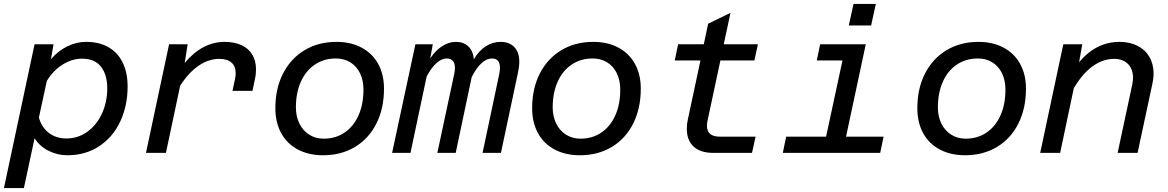

<svg xmlns="http://www.w3.org/2000/svg" viewBox="-44 -774 5914 972"><path d="M602 -336Q602 -239 565 -159.5Q528 -80 458.5 -34Q389 12 297 12Q246 12 201 -11Q156 -34 131 -74L77 178H-24L131 -550H227L214 -474Q248 -515 295 -538.5Q342 -562 392 -562Q459 -562 506 -534.5Q553 -507 577.5 -456.5Q602 -406 602 -336ZM292 -73Q352 -73 399.5 -108Q447 -143 473 -201Q499 -259 499 -327Q499 -395 467.5 -436Q436 -477 371 -477Q320 -477 272 -446.5Q224 -416 193 -364L153 -179Q166 -130 203 -101.5Q240 -73 292 -73Z M1149 -404Q1149 -439 1127.5 -457.5Q1106 -476 1066 -476Q1013 -476 962.5 -442Q912 -408 868 -340L796 0H695L812 -550H906L891 -455Q935 -508 985.5 -535Q1036 -562 1094 -562Q1141 -562 1177 -546Q1213 -530 1232.5 -498.5Q1252 -467 1252 -423Q1252 -396 1247 -375L1234 -314H1133L1146 -375Q1149 -390 1149 -404Z M1350 -226Q1350 -326 1389 -402Q1428 -478 1498 -520Q1568 -562 1659 -562Q1732 -562 1786.5 -533Q1841 -504 1870.5 -450.5Q1900 -397 1900 -325Q1900 -225 1861.5 -148.5Q1823 -72 1753 -30Q1683 12 1592 12Q1519 12 1464 -17Q1409 -46 1379.5 -100Q1350 -154 1350 -226ZM1595 -72Q1655 -72 1700.5 -103Q1746 -134 1771 -190Q1796 -246 1796 -320Q1796 -368 1778.5 -403.5Q1761 -439 1729.5 -458.5Q1698 -478 1656 -478Q1596 -478 1550 -447Q1504 -416 1479 -360Q1454 -304 1454 -230Q1454 -185 1471.5 -149Q1489 -113 1521 -92.5Q1553 -72 1595 -72Z M2487 -431Q2487 -454 2477 -466Q2467 -478 2447 -478Q2392 -478 2344 -384L2263 0H2170L2256 -402Q2259 -417 2259 -430Q2259 -454 2248.5 -466Q2238 -478 2218 -478Q2192 -478 2166 -455Q2140 -432 2116 -387L2034 0H1941L2059 -550H2147L2134 -478Q2160 -518 2194 -540Q2228 -562 2264 -562Q2303 -562 2327 -539Q2351 -516 2355 -474Q2380 -517 2415 -539.5Q2450 -562 2490 -562Q2534 -562 2559.5 -536Q2585 -510 2585 -460Q2585 -437 2579 -410L2492 0H2399L2484 -402Q2487 -419 2487 -431Z M2650 -226Q2650 -326 2689 -402Q2728 -478 2798 -520Q2868 -562 2959 -562Q3032 -562 3086.5 -533Q3141 -504 3170.5 -450.5Q3200 -397 3200 -325Q3200 -225 3161.5 -148.5Q3123 -72 3053 -30Q2983 12 2892 12Q2819 12 2764 -17Q2709 -46 2679.5 -100Q2650 -154 2650 -226ZM2895 -72Q2955 -72 3000.5 -103Q3046 -134 3071 -190Q3096 -246 3096 -320Q3096 -368 3078.5 -403.5Q3061 -439 3029.5 -458.5Q2998 -478 2956 -478Q2896 -478 2850 -447Q2804 -416 2779 -360Q2754 -304 2754 -230Q2754 -185 2771.5 -149Q2789 -113 2821 -92.5Q2853 -72 2895 -72Z M3433 -121Q3433 -147 3438 -168L3502 -468H3372L3389 -550H3519L3541 -654L3654 -709L3620 -550H3793L3775 -468H3603L3539 -168Q3535 -153 3535 -136Q3535 -110 3551 -96Q3567 -82 3604 -82H3781L3763 0H3567Q3502 0 3467.5 -32Q3433 -64 3433 -121Z M3936 -82H4138L4221 -468H4091L4108 -550H4339L4239 -82H4429L4412 0H3919ZM4277 -754H4390L4366 -645H4253Z M4600 -226Q4600 -326 4639 -402Q4678 -478 4748 -520Q4818 -562 4909 -562Q4982 -562 5036.5 -533Q5091 -504 5120.5 -450.5Q5150 -397 5150 -325Q5150 -225 5111.5 -148.5Q5073 -72 5003 -30Q4933 12 4842 12Q4769 12 4714 -17Q4659 -46 4629.5 -100Q4600 -154 4600 -226ZM4845 -72Q4905 -72 4950.5 -103Q4996 -134 5021 -190Q5046 -246 5046 -320Q5046 -368 5028.5 -403.5Q5011 -439 4979.5 -458.5Q4948 -478 4906 -478Q4846 -478 4800 -447Q4754 -416 4729 -360Q4704 -304 4704 -230Q4704 -185 4721.5 -149Q4739 -113 4771 -92.5Q4803 -72 4845 -72Z M5692 -380Q5692 -424 5666.5 -450Q5641 -476 5596 -476Q5540 -476 5488 -439Q5436 -402 5392 -327L5323 0H5222L5339 -550H5435L5419 -459Q5505 -562 5624 -562Q5675 -562 5714 -542.5Q5753 -523 5774.5 -486.5Q5796 -450 5796 -401Q5796 -377 5790 -350L5715 0H5614L5688 -346Q5692 -370 5692 -380Z"/></svg>

Font: Azeret Mono
Style: Italic
Weight: 400
Italic angle: -12°
Designer: Martin Vácha
Foundry: Displaay
Version: Version 1.000; Glyphs 3.0.3, build 3074